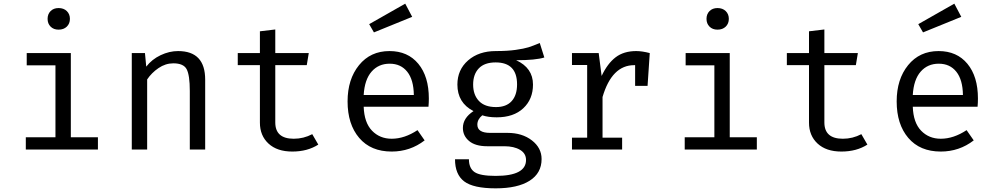

<svg xmlns="http://www.w3.org/2000/svg" viewBox="-20 -817 5440 1049"><path d="M300 -773Q328 -773 345 -756.5Q362 -740 362 -714Q362 -688 345 -671.5Q328 -655 300 -655Q273 -655 256.5 -671.5Q240 -688 240 -714Q240 -740 256.5 -756.5Q273 -773 300 -773ZM367 -527V-67H515V0H121V-67H283V-460H126V-527Z M700 0V-527H772L779 -453Q810 -493 857.5 -515.5Q905 -538 953 -538Q1101 -538 1101 -382V0H1017V-320Q1017 -406 1000 -438.5Q983 -471 927 -471Q884 -471 846 -445Q808 -419 784 -383V0Z M1719 -27Q1660 11 1577 11Q1494 11 1447 -32.5Q1400 -76 1400 -147V-461H1279V-527H1400V-646L1484 -656V-527H1667L1656 -461H1484V-148Q1484 -59 1585 -59Q1639 -59 1686 -84Z M2194 -797 2232 -725 2023 -640 1997 -685ZM1967 -234Q1970 -147 2012.5 -103Q2055 -59 2120 -59Q2190 -59 2261 -106L2300 -50Q2221 11 2120 11Q2006 11 1942.5 -63.5Q1879 -138 1879 -263Q1879 -384 1941.5 -461Q2004 -538 2108 -538Q2208 -538 2265.5 -468.5Q2323 -399 2323 -279Q2323 -256 2321 -234ZM1967 -298H2241Q2240 -381 2205 -425Q2170 -469 2109 -469Q2048 -469 2010 -425.5Q1972 -382 1967 -298Z M2929 -582 2954 -503Q2907 -488 2800 -488Q2892 -446 2892 -355Q2892 -275 2839 -225.5Q2786 -176 2694 -176Q2647 -176 2615 -187Q2588 -165 2588 -136Q2588 -91 2658 -91H2753Q2833 -91 2886 -50Q2939 -9 2939 52Q2939 129 2873.5 170.5Q2808 212 2688 212Q2566 212 2516 174Q2466 136 2466 53H2542Q2542 102 2572.5 123Q2603 144 2688 144Q2854 144 2854 57Q2854 21 2821 1.5Q2788 -18 2736 -18H2642Q2577 -18 2543 -46.5Q2509 -75 2509 -118Q2509 -172 2567 -210Q2479 -255 2479 -355Q2479 -436 2537.5 -487Q2596 -538 2689 -538Q2752 -538 2797.5 -544.5Q2843 -551 2867 -558.5Q2891 -566 2929 -582ZM2688 -476Q2627 -476 2596 -443.5Q2565 -411 2565 -355Q2565 -299 2596.5 -265.5Q2628 -232 2690 -232Q2746 -232 2775.5 -264.5Q2805 -297 2805 -356Q2805 -476 2688 -476Z M3456 -538Q3488 -538 3530 -527L3518 -348H3450V-461H3445Q3323 -461 3272 -287V-65H3379V0H3105V-65H3188V-462H3105V-527H3251L3267 -402Q3299 -470 3343.5 -504Q3388 -538 3456 -538Z M3900 -773Q3928 -773 3945 -756.5Q3962 -740 3962 -714Q3962 -688 3945 -671.5Q3928 -655 3900 -655Q3873 -655 3856.5 -671.5Q3840 -688 3840 -714Q3840 -740 3856.5 -756.5Q3873 -773 3900 -773ZM3967 -527V-67H4115V0H3721V-67H3883V-460H3726V-527Z M4719 -27Q4660 11 4577 11Q4494 11 4447 -32.5Q4400 -76 4400 -147V-461H4279V-527H4400V-646L4484 -656V-527H4667L4656 -461H4484V-148Q4484 -59 4585 -59Q4639 -59 4686 -84Z M5194 -797 5232 -725 5023 -640 4997 -685ZM4967 -234Q4970 -147 5012.5 -103Q5055 -59 5120 -59Q5190 -59 5261 -106L5300 -50Q5221 11 5120 11Q5006 11 4942.5 -63.5Q4879 -138 4879 -263Q4879 -384 4941.5 -461Q5004 -538 5108 -538Q5208 -538 5265.5 -468.5Q5323 -399 5323 -279Q5323 -256 5321 -234ZM4967 -298H5241Q5240 -381 5205 -425Q5170 -469 5109 -469Q5048 -469 5010 -425.5Q4972 -382 4967 -298Z"/></svg>

Font: Fira Mono
Style: Regular
Weight: 400
Designer: Carrois Corporate & Edenspiekermann AG
Foundry: Carrois Corporate GbR & Edenspiekermann AG
Version: Version 3.206;PS 003.206;hotconv 1.0.70;makeotf.lib2.5.58329